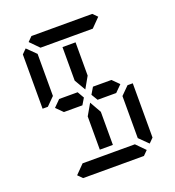

<svg xmlns="http://www.w3.org/2000/svg" viewBox="-172 -1135 1160 1270"><g transform="rotate(-20 408.0 -500.0)"><path d="M454 -157V-139H362V-327V-373L408 -453L454 -372V-327ZM224 -454 178 -500 224 -546H328H354L381 -499L354 -454H238ZM163 -969 194 -1000H622L653 -969L592 -907H590H454H362H226H224ZM362 -861H454V-673V-627L408 -546L362 -625V-673ZM653 -31 622 0H194L163 -31L224 -93H226H362H454H590H592ZM624 -421 680 -477H717V-95L686 -64L624 -125V-139V-218ZM192 -579 136 -523H99V-905L130 -936L192 -875V-861V-782ZM592 -546 638 -500 592 -454H578H501H461L434 -499L462 -546H488Z"/></g></svg>

Font: DSEG14 Classic Mini
Style: Regular
Weight: 400
Designer: Keshikan(Twitter:@keshinomi_88pro)
Version: Version 0.46